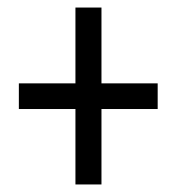

<svg xmlns="http://www.w3.org/2000/svg" viewBox="-20 -608 470 509"><path d="M249 -387H398V-319H249V-119H180V-319H30V-387H180V-588H249Z"/></svg>

Font: Noto Sans Thai Looped UI Condensed
Style: Regular
Weight: 400
Width: 3
Designer: Cadson Demak Team
Foundry: Cadson Demak Co., Ltd.
Version: Version 1.000; ttfautohint (v1.8.4.7-5d5b)